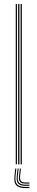

<svg xmlns="http://www.w3.org/2000/svg" viewBox="-20 -820 187 958"><path d="M82.8 0V-800H89V0ZM58.5 0V-800H64.5V0ZM70.5 0V-800H76.8V0ZM61.5 20.8 57.5 57.2Q54.2 87 65.6 99.9Q77 112.8 106.5 112.8H126.8V118.5H106.5Q73.8 118.5 61.1 104.4Q48.5 90.2 52.2 57.2L56.2 20.8ZM84.5 20.8 80.5 56.5Q78.5 74.8 84.5 82.6Q90.5 90.5 106.5 90.5H126.8V96H106.5Q87.2 96 80 86.9Q72.8 77.8 75.2 56.5L79.2 20.8ZM73 20.8 69 57Q66.2 81 75 91.2Q83.8 101.5 106.5 101.5H126.8V107.2H106.5Q80.5 107.2 70.6 95.5Q60.8 83.8 63.8 57L67.8 20.8Z"/></svg>

Font: Big Shoulders Inline Display Thin ExtraLight
Style: Regular
Weight: 250
Version: Version 2.002